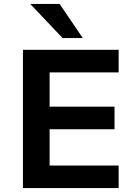

<svg xmlns="http://www.w3.org/2000/svg" viewBox="-20 -959 702 979"><path d="M97 0V-705H585V-590H233V-415H564V-300H233V-115H585V0ZM299 -765 134 -939H284L402 -765Z"/></svg>

Font: Nunito Sans 7pt
Style: Bold
Weight: 700
Designer: Vernon Adams
Foundry: Vernon Adams
Version: Version 3.101;gftools[0.9.27]